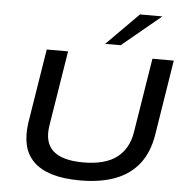

<svg xmlns="http://www.w3.org/2000/svg" viewBox="-62 -1006 1047 1075"><g transform="rotate(5 462.0 -468.5)"><path d="M428 9Q334 9 268.5 -11Q203 -31 164.5 -69.5Q126 -108 113.5 -162.5Q101 -217 111 -287L178 -705H298L230 -282Q215 -186 267 -139.5Q319 -93 437 -93Q558 -93 624 -142.5Q690 -192 705 -288L772 -705H892L825 -285Q809 -184 758.5 -119Q708 -54 625 -22.5Q542 9 428 9ZM501 -765 681 -946H807L588 -765Z"/></g></svg>

Font: Nunito Sans 10pt Expanded SemiBold
Style: Italic
Weight: 600
Width: 7
Italic angle: -9°
Designer: Vernon Adams
Foundry: Vernon Adams
Version: Version 3.101;gftools[0.9.27]